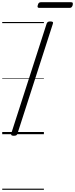

<svg xmlns="http://www.w3.org/2000/svg" viewBox="-20 -1208 676 1728"><path d="M104 14Q90 14 84 9.5Q78 5 81 -6L400 -996Q404 -1006 411 -1010.5Q418 -1015 433 -1015Q448 -1015 454 -1010.5Q460 -1006 456 -995L137 -5Q134 5 127 9.5Q120 14 104 14ZM333 -1137Q322 -1137 319 -1143.5Q316 -1150 320 -1161Q323 -1175 329.5 -1181.5Q336 -1188 347 -1188H620Q632 -1188 634.5 -1181Q637 -1174 634 -1161Q630 -1149 624 -1143Q618 -1137 606 -1137ZM0 490H375V500H0ZM0 -20H375V0H0ZM0 -505H375V-500H0ZM0 -1010H375V-1000H0Z"/></svg>

Font: Playwrite NZ Guides
Style: Regular
Weight: 400
Designer: Veronika Burian, José Scaglione
Foundry: TypeTogether
Version: Version 1.003